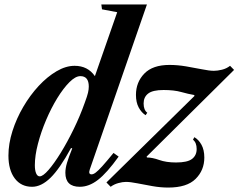

<svg xmlns="http://www.w3.org/2000/svg" viewBox="-20 -831 1074 865"><path d="M124.5 10.5Q75 10.5 46.5 -27.2Q18 -65 18 -130Q18 -183.5 36 -240.2Q54 -297 84.8 -349.5Q115.5 -402 154.2 -443.8Q193 -485.5 234.8 -510Q276.5 -534.5 316 -534.5Q375.5 -534.5 407.5 -488L508 -776L439.5 -789L436.5 -811H642L384.5 -67.5Q377 -45.5 392.5 -45.5Q400.5 -45.5 411.2 -53.5Q422 -61.5 440.8 -82.2Q459.5 -103 491.5 -142L514.5 -125.5Q461.5 -51.5 421.2 -20.5Q381 10.5 339.5 10.5Q274.5 10.5 274.5 -52.5Q274.5 -73 282 -98Q289.5 -123 305.5 -162.5L300 -164Q249 -70.5 207.5 -30Q166 10.5 124.5 10.5ZM159 -36.5Q173.5 -36.5 198.8 -65.5Q224 -94.5 253.8 -142.8Q283.5 -191 312.2 -250Q341 -309 362 -368.5Q373 -398 376.5 -413.2Q380 -428.5 380 -441Q380 -488 342 -488Q320 -488 292.8 -460.8Q265.5 -433.5 238 -388.8Q210.5 -344 187.8 -290.5Q165 -237 151 -183.5Q137 -130 137 -86.5Q137 -63.5 142.8 -50Q148.5 -36.5 159 -36.5ZM478.5 10.5 459.5 -9 856.5 -399 854.5 -403Q828.5 -407.5 796.2 -416.5Q764 -425.5 717 -425.5Q668 -425.5 647.5 -409.5Q627 -393.5 627 -365Q627 -335.5 643.5 -323L636 -312Q617.5 -323.5 605 -346.5Q592.5 -369.5 592.5 -403.5Q592.5 -460.5 630.2 -499.5Q668 -538.5 743.5 -538.5Q779.5 -538.5 818.2 -532Q857 -525.5 890.2 -518.8Q923.5 -512 943.5 -512Q960 -512 980.2 -517Q1000.5 -522 1016.5 -534.5L1034.5 -516L640.5 -125.5L642 -121.5Q666 -121.5 697.5 -110.2Q729 -99 773 -99Q824.5 -99 845.2 -115Q866 -131 866 -159.5Q866 -188.5 849.5 -201.5L855.5 -213Q874.5 -202.5 887.5 -179.2Q900.5 -156 900.5 -121Q900.5 -64 861.2 -25Q822 14 738 14Q703 14 666.5 7.5Q630 1 598.5 -5.2Q567 -11.5 547 -11.5Q532.5 -11.5 513.2 -6.2Q494 -1 478.5 10.5Z"/></svg>

Font: Libre Caslon Condensed Bold
Style: Italic
Weight: 700
Italic angle: -22.583°
Designer: Pablo Impallari, Rodrigo Fuenzalida, Katja Schimmel, Ertekin Erdin
Foundry: Pablo Impallari, Rodrigo Fuenzalida
Version: Version 2.000; ttfautohint (v1.8.4.7-5d5b);gftools[0.9.33]